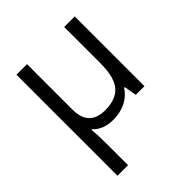

<svg xmlns="http://www.w3.org/2000/svg" viewBox="-212 -669 1042 1042"><g transform="rotate(-45 309.5 -147.5)"><path d="M167 -186Q167 -58.1 291 -58.1Q374.5 -58.1 413.3 -104.2Q452.1 -150.4 452.1 -253.9V-535.2H533.2V0H466.8L454.1 -71.8H449.2Q395 9.8 283.2 9.8Q210 9.8 167 -35.2H162.1Q167 5.9 167 84V240.2H85.9V-535.2H167Z"/></g></svg>

Font: Samim FD
Style: FD
Weight: 400
Foundry: DejaVu fonts team - Redesigned by Saber Rastikerdar
Version: Version 4.00 December 17, 2020